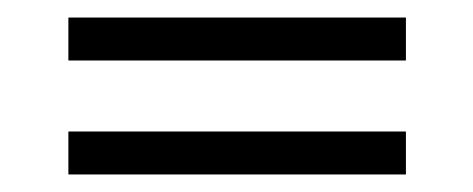

<svg xmlns="http://www.w3.org/2000/svg" viewBox="-20 -360 540 219"><path d="M58 -291V-340H443V-291ZM58 -161V-210H443V-161Z"/></svg>

Font: Junicode
Style: Regular
Weight: 400
Designer: Peter S. Baker
Version: Version 2.100; ttfautohint (v1.8.4)